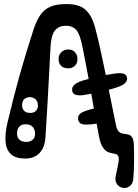

<svg xmlns="http://www.w3.org/2000/svg" viewBox="-20 -739 681 947"><path d="M552.5 -120Q557.5 -96.5 567.5 -88.5Q577.5 -80.5 589.8 -79.2Q602 -78 613 -75.5Q624 -73 631.8 -61.2Q639.5 -49.5 640.5 -19Q642 26.5 641 70.2Q640 114 637.5 142Q635.5 165 623 176.5Q610.5 188 594.5 188Q572 188 558.8 171.5Q545.5 155 550.5 131Q553.5 116.5 557 99.5Q560.5 82.5 563.5 67Q568 43.5 564.5 33.8Q561 24 552.5 21.2Q544 18.5 532.2 16.8Q520.5 15 508.5 8.8Q496.5 2.5 485.8 -14.5Q475 -31.5 468.5 -65Q455 -134.5 443 -203.5Q431 -272.5 417.5 -347.8Q404 -423 386 -511Q374 -572.5 355.5 -592.2Q337 -612 306 -612Q269.5 -612 250.8 -588.2Q232 -564.5 229 -505Q224.5 -418.5 221.2 -354.2Q218 -290 215 -240Q212 -190 209.5 -147.2Q207 -104.5 204 -60Q200.5 -10.5 174.5 16.2Q148.5 43 105 43Q54.5 43 31.8 19.5Q9 -4 7 -44.2Q5 -84.5 17 -135Q34 -206.5 49.2 -265.5Q64.5 -324.5 79.5 -377.2Q94.5 -430 110.2 -481.5Q126 -533 144 -589Q159 -636 178.5 -664.5Q198 -693 228.8 -706Q259.5 -719 309 -719Q342.5 -719 369.8 -709.8Q397 -700.5 417.5 -674Q438 -647.5 451 -596Q464 -546 478.2 -481Q492.5 -416 506.2 -348Q520 -280 532 -220Q544 -160 552.5 -120ZM129.5 -182Q147 -182 157 -192.2Q167 -202.5 167 -218Q167 -238.5 155 -249.2Q143 -260 126.5 -260Q111 -260 100 -250.2Q89 -240.5 89 -220Q89 -203 99 -192.5Q109 -182 129.5 -182ZM110 -39Q129 -39 141 -49.5Q153 -60 153 -79.5Q153 -101 141 -113.5Q129 -126 105.5 -126Q85.5 -126 74.8 -114Q64 -102 64 -80Q64 -61 76.2 -50Q88.5 -39 110 -39ZM50 -133Q39 -134.5 34.5 -141Q30 -147.5 33 -164Q35.5 -179 41.2 -183.8Q47 -188.5 59 -187ZM188 -162Q197.5 -158.5 201.8 -153.5Q206 -148.5 206.5 -142Q207 -135.5 205 -128Q200.5 -110 193 -105.5Q185.5 -101 175 -101ZM124 -453 108 -379Q100.5 -381.5 97.8 -391.8Q95 -402 100 -422Q105.5 -441.5 111 -448Q116.5 -454.5 124 -453ZM206 -281V-296Q209 -296 210.5 -294.2Q212 -292.5 212 -288Q212 -285 210.5 -283.5Q209 -282 206 -281ZM438 -354 453 -282Q419.5 -274 393 -270.2Q366.5 -266.5 351 -272.2Q335.5 -278 335.5 -298.5Q335.5 -315.5 358 -329Q380.5 -342.5 438 -354ZM502 -293 486 -366Q521.5 -373 548.8 -376.5Q576 -380 591.5 -374.8Q607 -369.5 607 -349Q607 -334 585.8 -320.8Q564.5 -307.5 502 -293ZM493 -175 482 -243Q497 -247 507 -244.8Q517 -242.5 522 -233.8Q527 -225 527 -208.5Q527 -194.5 518.8 -186.8Q510.5 -179 493 -175ZM452 -206 469 -132Q426.5 -122.5 395.8 -125Q365 -127.5 365 -156.5Q365 -174 384.8 -184.5Q404.5 -195 452 -206ZM318.5 -402Q293.5 -402 281.2 -414.2Q269 -426.5 269 -448Q269 -469.5 283 -482.2Q297 -495 316.5 -495Q338.5 -495 350.2 -481Q362 -467 362 -448.5Q362 -424.5 348 -413.2Q334 -402 318.5 -402Z"/></svg>

Font: Kablammo
Style: Regular
Weight: 400
Designer: Travis Kochel, Lizy Gershenzon, Daria Petrova, Ethan Cohen
Foundry: Vectro Type Foundry
Version: Version 1.002